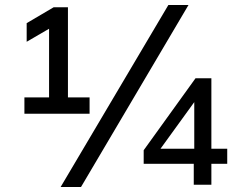

<svg xmlns="http://www.w3.org/2000/svg" viewBox="-20 -734 940 763"><path d="M77 -282V-347H175V-639H208L86 -568V-642L193 -705H250V-347H336V-282ZM302 9H221L649 -714H729ZM750 0V-83H551V-137L757 -423H820V-143H883V-83H820V0ZM752 -143V-342H762L607 -128V-143Z"/></svg>

Font: Mulish Medium
Style: Regular
Weight: 500
Designer: Vernon Adams
Foundry: Vernon Adams
Version: Version 3.603; ttfautohint (v1.8.3)